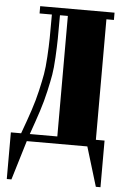

<svg xmlns="http://www.w3.org/2000/svg" viewBox="-58 -710 605 947"><g transform="rotate(5 244.0 -237.0)"><path d="M476.1 -36.1V194.8H453.1L394 0H94.2L35.2 194.8H12.2V-36.1H63Q88.4 -105 104.7 -154.3Q121.1 -203.6 132.6 -253.4Q144 -303.2 149.9 -336.4Q155.8 -369.6 158.9 -423.3Q162.1 -477.1 162.6 -516.1Q163.1 -555.2 163.1 -632.8H102.1V-668.9H470.2V-632.8H433.1V-36.1ZM242.2 -632.8H203.1Q203.1 -553.7 202.6 -516.1Q202.1 -478.5 199.2 -424.1Q196.3 -369.6 190.7 -336.9Q185.1 -304.2 173.8 -254.2Q162.6 -204.1 146.5 -154.5Q130.4 -105 106 -36.1H242.2Z"/></g></svg>

Font: Lletraferida
Style: Heavy
Weight: 900
Designer: Josep Patau Bellart
Foundry: Josep Patau Bellart
Version: Version 1.000